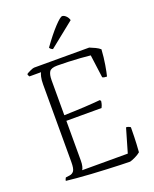

<svg xmlns="http://www.w3.org/2000/svg" viewBox="-169 -1029 899 1123"><g transform="rotate(-20 280.5 -468.0)"><path d="M442 0Q420 0 381.5 -1.5Q343 -3 296.5 -5Q250 -7 202.5 -10Q155 -13 115 -16.5Q75 -20 50 -23Q50 -28 52.5 -33.5Q55 -39 57 -42L80 -45Q98 -47 108 -60.5Q118 -74 118 -116V-599Q118 -627 122.5 -645.5Q127 -664 131 -670H59Q57 -673 55 -676.5Q53 -680 52 -687Q58 -692 76.5 -700.5Q95 -709 102 -709H445Q463 -702 480.5 -693.5Q498 -685 509 -675Q506 -626 498.5 -581.5Q491 -537 485 -514Q465 -514 457 -520L438 -663Q413 -666 376.5 -668.5Q340 -671 302 -672.5Q264 -674 233 -674Q195 -674 184 -657Q173 -640 173 -604V-387Q248 -389 301.5 -392Q355 -395 398 -399L404 -392Q402 -377 398.5 -367Q395 -357 392 -352H173V-104Q173 -85 169.5 -70Q166 -55 161 -49H445L488 -197Q497 -197 505 -193.5Q513 -190 515 -188Q515 -170 514 -128Q513 -86 509 -34Q496 -23 475.5 -13Q455 -3 442 0ZM243 -773Q228 -779 224 -789Q272 -856 309.5 -896Q347 -936 359 -936Q370 -936 382 -924.5Q394 -913 398 -897Z"/></g></svg>

Font: Texturina 72pt Thin
Style: Regular
Weight: 100
Designer: Guillermo Torres Carreño
Foundry: Omnibus-Type
Version: Version 1.002; ttfautohint (v1.8.3)